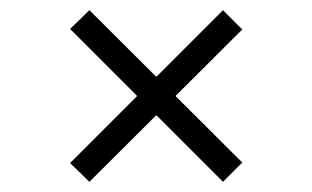

<svg xmlns="http://www.w3.org/2000/svg" viewBox="-20 -539 615 378"><path d="M156 -519 457 -219 419 -181 118 -482ZM419 -519 457 -481 156 -181 118 -218Z"/></svg>

Font: Pathway Extreme 28pt Light
Style: Regular
Weight: 300
Designer: Eduardo Rodriguez Tunni
Foundry: Eduardo Rodriguez Tunni
Version: Version 1.001;gftools[0.9.26]